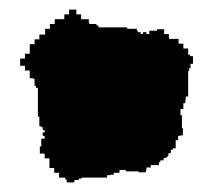

<svg xmlns="http://www.w3.org/2000/svg" viewBox="-20 -393 446 400"><path d="M22 -256H32V-246H42V-230H49V-229H52V-214H55V-210H59V-150H62V-130H66V-128H69V-122H73V-117H69V-110H73V-104H66V-88H63V-73H73V-63H83V-43H93V-33H103V-23H116V-19H119V-13H135V-18H144V-21H150V-23H203V-28H210V-29H217V-33H229V-39H242V-36H269V-34H284V-39H285V-44H294V-49H311V-55H314V-59H321V-64H326V-65H328V-67H330V-69H331V-74H336V-81H340V-84H346V-101H351V-110H356V-111H361V-126H359V-153H356V-166H362V-178H366V-185H367V-192H372V-245H374V-251H377V-260H382V-276H376V-279H372V-292H362V-302H352V-312H332V-322H322V-332H307V-329H291V-322H285V-326H278V-322H273V-326H267V-329H265V-333H245V-336H185V-340H181V-343H166V-346H165V-353H149V-363H139V-373H124V-363H114V-353H94V-343H84V-333H74V-321H62V-311H52V-301H42V-281H32V-271H22Z"/></svg>

Font: Camosport
Style: Regular
Weight: 400
Version: Version 001.000